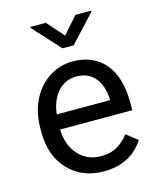

<svg xmlns="http://www.w3.org/2000/svg" viewBox="-114 -830 758 920"><g transform="rotate(-15 265.0 -370.0)"><path d="M287.6 9.8Q180.2 9.8 112.8 -60.8Q45.4 -131.3 45.4 -249.5V-266.1Q45.4 -344.7 75.4 -406.5Q105.5 -468.3 159.4 -503.2Q213.4 -538.1 276.4 -538.1Q379.4 -538.1 436.5 -470.2Q493.7 -402.3 493.7 -275.9V-238.3H135.7Q137.7 -160.2 181.4 -112.1Q225.1 -64 292.5 -64Q340.3 -64 373.5 -83.5Q406.7 -103 431.6 -135.3L486.8 -92.3Q420.4 9.8 287.6 9.8ZM276.4 -463.9Q221.7 -463.9 184.6 -424.1Q147.5 -384.3 138.7 -312.5H403.3V-319.3Q399.4 -388.2 366.2 -426Q333 -463.9 276.4 -463.9ZM275.4 -667 348.6 -750H426.8V-745.1L302.7 -611.3H247.6L125 -745.1V-750H201.7Z"/></g></svg>

Font: Roboto-ThirdPerson-AD3FC
Style: ThirdPerson-AD3FC
Weight: 400
Designer: Google
Version: Version 2.137; 2017